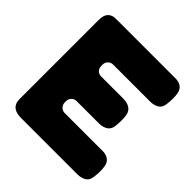

<svg xmlns="http://www.w3.org/2000/svg" viewBox="-187 -838 978 978"><g transform="rotate(45 302.0 -349.5)"><path d="M530 -175H250C230 -175 213 -192 213 -213V-224C213 -244 230 -261 250 -261H409C424 -261 437 -263 448 -268C469 -276 478 -293 480 -311C483 -337 484 -364 480 -390C473 -428 441 -438 407 -438H250C230 -438 213 -453 213 -476V-487C213 -507 230 -524 250 -524H515C530 -524 543 -526 554 -531C575 -539 583 -554 586 -574C589 -600 591 -627 586 -653C581 -683 560 -697 530 -699H110C97 -699 81 -700 69 -694C41 -682 38 -653 38 -627V-63C38 -17 68 0 110 0H515C530 0 543 -2 554 -7C575 -15 583 -30 586 -50C589 -76 591 -103 586 -129C581 -158 560 -173 530 -175Z"/></g></svg>

Font: Periwinkle
Style: Bold
Weight: 700
Version: Version 2.001